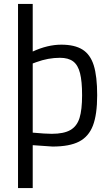

<svg xmlns="http://www.w3.org/2000/svg" viewBox="-20 -738 567 980"><path d="M72 -718H147V-475Q223 -510 293 -510Q361 -510 401 -485Q441 -460 458.5 -404.5Q476 -349 476 -252Q476 -154 454.5 -97.5Q433 -41 384 -15.5Q335 10 248 10L147 3V222H72ZM399 -252Q399 -323 388.5 -364.5Q378 -406 353.5 -424.5Q329 -443 286 -443Q226 -443 166 -421L147 -414V-61Q212 -55 244 -55Q306 -55 339.5 -74.5Q373 -94 386 -136Q399 -178 399 -252Z"/></svg>

Font: Cairo
Style: Regular
Weight: 400
Designer: Mohamed Gaber, the designers of Titillium
Foundry: Kief Type Foundry
Version: Version 2.009; ttfautohint (v1.5.33-1714) -l 8 -r 50 -G 200 